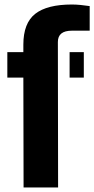

<svg xmlns="http://www.w3.org/2000/svg" viewBox="-20 -831 418 851"><path d="M12.5 -487V-600H83.5V-633Q83.5 -728.5 136.2 -769.8Q189 -811 298.5 -811Q316.5 -811 337.2 -809Q358 -807 377.5 -804V-695H298.5Q236.5 -695 236.5 -645L237.5 0H84.5L83.5 -487ZM288.5 -487V-600H351.5V-487Z"/></svg>

Font: Big Shoulders Stencil Text Black
Style: Regular
Weight: 900
Designer: Patric King
Foundry: XO Type Co
Version: Version 1.000